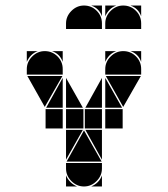

<svg xmlns="http://www.w3.org/2000/svg" viewBox="-20 -677 608 695"><path d="M284 -657Q311 -657 330 -638Q349 -619 349 -592V-572H219V-592Q219 -618 238.5 -637.5Q258 -657 284 -657ZM142 -492Q169 -492 188 -473Q207 -454 207 -427V-407H77V-427Q77 -453 96.5 -472.5Q116 -492 142 -492ZM426 -492Q453 -492 472 -473Q491 -454 491 -427V-407H361V-427Q361 -453 380.5 -472.5Q400 -492 426 -492ZM426 -657Q453 -657 472 -638Q491 -619 491 -592V-572H361V-592Q361 -618 380.5 -637.5Q400 -657 426 -657ZM284 -2Q258 -2 238.5 -21.5Q219 -41 219 -67V-87H349V-67Q349 -41 329.5 -21.5Q310 -2 284 -2ZM221 -92 284 -205 348 -92ZM206 -402 142 -290 79 -402ZM490 -402 426 -290 363 -402ZM282 -212H219V-282H282ZM424 -212H361V-282H424ZM349 -212H287V-282H349ZM207 -212H145V-282H207ZM361 -287V-395L422 -287ZM219 -287V-395L280 -287ZM219 -207H280L219 -99ZM207 -287H147L207 -395ZM349 -207V-99L289 -207ZM349 -287H289L349 -395ZM219 -42Q231 -14 259 -2H219ZM361 -492H401Q387 -487 377 -477Q367 -467 361 -453ZM310 -2Q324 -8 334 -18Q344 -28 349 -42V-2ZM361 -657H401Q387 -652 377 -642Q367 -632 361 -618ZM77 -492H117Q103 -487 93 -477Q83 -467 77 -453ZM349 -657V-618Q339 -647 310 -657ZM491 -492V-453Q481 -482 452 -492ZM491 -657V-618Q481 -647 452 -657ZM207 -492V-453Q197 -482 168 -492Z"/></svg>

Font: CAT DyFa
Style: Regular
Weight: 400
Designer: Peter Wiegel
Foundry: Peter Wiegel
Version: Version 1.001; ttfautohint (v1.3)